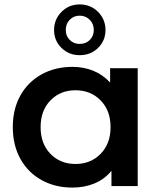

<svg xmlns="http://www.w3.org/2000/svg" viewBox="-20 -843 721 870"><path d="M604 -534V0H485V-69Q454 -31 408.5 -12Q363 7 308 7Q230 7 168.5 -27Q107 -61 72.5 -123Q38 -185 38 -267Q38 -349 72.5 -410.5Q107 -472 168.5 -506Q230 -540 308 -540Q360 -540 403.5 -522Q447 -504 479 -469V-534ZM481 -267Q481 -342 436 -388Q391 -434 322 -434Q253 -434 208.5 -388Q164 -342 164 -267Q164 -192 208.5 -146Q253 -100 322 -100Q391 -100 436 -146Q481 -192 481 -267ZM225 -707Q225 -755 258.5 -789Q292 -823 341 -823Q391 -823 424.5 -789Q458 -755 458 -707Q458 -659 424.5 -626Q391 -593 341 -593Q292 -593 258.5 -626Q225 -659 225 -707ZM405 -707Q405 -735 386.5 -753.5Q368 -772 341 -772Q314 -772 296 -753.5Q278 -735 278 -707Q278 -680 296 -662Q314 -644 341 -644Q369 -644 387 -662Q405 -680 405 -707Z"/></svg>

Font: mBank SemiBold
Style: Regular
Weight: 600
Designer: Julieta Ulanovsky
Foundry: Julieta Ulanovsky
Version: Version 7.200